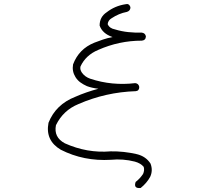

<svg xmlns="http://www.w3.org/2000/svg" viewBox="-20 -806 1040 954"><path d="M604 -785Q621 -790 628 -771Q629 -753 611 -747Q590 -743 571 -735Q552 -727 534 -715Q517 -705 515 -686Q524 -665 551 -660Q584 -650 617.5 -646.5Q651 -643 684 -644Q702 -642 705 -625Q704 -606 685 -604Q628 -604 574 -592.5Q520 -581 468 -558Q406 -532 380 -476Q376 -461 387 -445Q402 -424 428 -415Q536 -379 652 -393Q669 -391 672 -374Q672 -355 655 -353Q505 -348 370 -289Q294 -258 258 -184Q246 -124 302 -94Q413 -44 530 -54Q595 -55 660 -40Q705 -29 728 7Q741 41 726 73Q709 104 679 128Q642 132 654 98Q676 81 691 58Q699 40 694 23Q679 5 650 -3Q591 -18 531 -12Q396 -4 282 -62Q204 -108 221 -196Q257 -287 354 -325Q381 -337 410 -347Q439 -357 469 -365Q436 -369 412 -378Q394 -386 379.5 -396.5Q365 -407 355 -423Q337 -452 343 -486Q372 -563 449 -594Q469 -602 491.5 -609.5Q514 -617 539 -622Q489 -639 475 -679Q475 -722 510 -745Q551 -777 604 -785Z"/></svg>

Font: Yomogi
Style: Regular
Weight: 400
Designer: satsuyako
Foundry: satsuyako
Version: Version 3.100